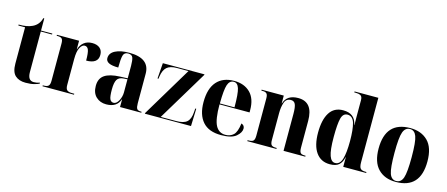

<svg xmlns="http://www.w3.org/2000/svg" viewBox="-50 -1338 4479 1926"><g transform="rotate(15 2190.0 -375.0)"><path d="M238 10Q292 10 327 0.5Q362 -9 379 -18V-28Q346 -17 316 -17Q254 -17 254 -105V-526H371V-536H254V-662H244Q226 -591 163 -561Q107 -534 21 -536V-526H91V-149Q91 -62 130.5 -26Q170 10 238 10Z M413 0H740V-10H719Q680 -10 664.5 -24Q649 -38 649 -76V-345Q649 -427 670 -465Q691 -503 717 -503Q746 -503 757.5 -472Q769 -441 769 -362Q892 -362 892 -453Q892 -499 863 -523.5Q834 -548 784 -548Q732 -548 698 -520.5Q664 -493 651 -448H649V-536H419V-526H428Q461 -526 473.5 -513Q486 -500 486 -466V-76Q486 -38 472 -24Q458 -10 424 -10H413Z M1075 10Q1187 10 1216 -79H1218V0H1439V-10H1434Q1400 -10 1390 -26Q1380 -42 1380 -83V-389Q1380 -550 1168 -550Q1078 -550 1023 -522Q968 -494 968 -441Q968 -378 1098 -378Q1098 -466 1108 -503Q1118 -540 1158 -540Q1198 -540 1208 -512Q1218 -484 1218 -428V-298L1140 -295Q1033 -291 980.5 -255.5Q928 -220 928 -143Q928 -69 970 -29.5Q1012 10 1075 10ZM1143 -24Q1117 -24 1105 -49.5Q1093 -75 1093 -149Q1093 -220 1111.5 -251.5Q1130 -283 1181 -286L1218 -288V-152Q1218 -108 1196 -66Q1174 -24 1143 -24Z M1476 0H1955L1961 -181H1951L1948 -141Q1943 -70 1909.5 -40Q1876 -10 1799 -10H1638L1951 -530V-536H1519L1507 -374H1517L1520 -396Q1530 -466 1564 -496Q1598 -526 1669 -526H1788L1476 -6Z M2268 10Q2378 10 2424.5 -30Q2471 -70 2471 -111Q2471 -145 2437 -156Q2426 -65 2393 -34.5Q2360 -4 2310 -4Q2241 -4 2208 -66.5Q2175 -129 2175 -284H2487V-307Q2487 -427 2424.5 -488.5Q2362 -550 2258 -550Q2141 -550 2077.5 -478Q2014 -406 2014 -265Q2014 -134 2077 -62Q2140 10 2268 10ZM2176 -294Q2177 -436 2194.5 -488Q2212 -540 2256 -540Q2295 -540 2311.5 -488.5Q2328 -437 2328 -294Z M2540 0H2842V-10H2834Q2800 -10 2787.5 -23.5Q2775 -37 2775 -74V-356Q2775 -416 2791 -464Q2807 -512 2857 -512Q2890 -512 2903 -483Q2916 -454 2916 -383V0H3142V-10H3133Q3099 -10 3088 -24.5Q3077 -39 3077 -79V-354Q3077 -550 2923 -550Q2805 -550 2777 -455H2775V-536H2545V-526H2559Q2588 -526 2600.5 -512.5Q2613 -499 2613 -463V-77Q2613 -38 2600 -24Q2587 -10 2551 -10H2540Z M3397 10Q3462 10 3493 -19Q3524 -48 3534 -100H3536V0H3774V-10H3764Q3727 -10 3712 -26Q3697 -42 3697 -92V-760H3450V-750H3467Q3495 -750 3515 -740Q3535 -730 3535 -692V-587Q3535 -561 3535 -516Q3535 -471 3536 -433H3534Q3514 -548 3390 -548Q3296 -548 3249.5 -474Q3203 -400 3203 -267Q3203 -133 3254 -61.5Q3305 10 3397 10ZM3447 -16Q3407 -15 3386.5 -71.5Q3366 -128 3366 -265Q3366 -399 3381 -458Q3396 -517 3443 -517Q3497 -517 3516 -452.5Q3535 -388 3535 -266Q3535 -146 3516 -81.5Q3497 -17 3447 -16Z M4083 10Q4338 10 4338 -270Q4338 -414 4269.5 -482Q4201 -550 4087 -550Q3831 -550 3831 -270Q3831 -130 3898.5 -60Q3966 10 4083 10ZM4084 0Q4035 0 4015.5 -56Q3996 -112 3996 -270Q3996 -430 4016.5 -485Q4037 -540 4086 -540Q4133 -540 4153.5 -486Q4174 -432 4174 -270Q4174 -113 4154.5 -56.5Q4135 0 4084 0Z"/></g></svg>

Font: Noto Serif Display SemiCondensed Extra
Style: Regular
Weight: 800
Width: 4
Designer: Monotype Design Team
Foundry: Monotype Imaging Inc.
Version: Version 1.900